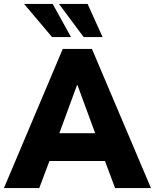

<svg xmlns="http://www.w3.org/2000/svg" viewBox="-33 -953 785 973"><path d="M-13 0 285 -705H433L732 0H550L478 -194L544 -137H172L239 -194L166 0ZM357 -521 252 -235 230 -278H486L465 -235L360 -521ZM391 -765 266 -933H411L487 -765ZM231 -765 89 -933H234L327 -765Z"/></svg>

Font: Nunito Sans 10pt SemiCondensed Black
Style: Regular
Weight: 900
Width: 4
Designer: Vernon Adams
Foundry: Vernon Adams
Version: Version 3.101;gftools[0.9.27]